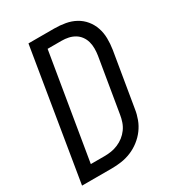

<svg xmlns="http://www.w3.org/2000/svg" viewBox="-178 -838 855 941"><g transform="rotate(-30 250.0 -367.5)"><path d="M177 0H8L129 -735H275Q307 -735 337.5 -729.5Q368 -724 393.5 -710Q419 -696 437.5 -673.5Q456 -651 465.5 -623Q475 -595 475.5 -564Q476 -533 471 -501L420 -195Q416 -168 406 -141Q396 -114 378.5 -90.5Q361 -67 337 -48.5Q313 -30 286 -19Q259 -8 231.5 -4Q204 0 177 0ZM98 -70H176Q195 -70 214 -73Q233 -76 252 -84Q271 -92 287 -104.5Q303 -117 315 -133.5Q327 -150 333.5 -169Q340 -188 343 -207L394 -513Q397 -532 397 -552Q397 -572 392 -590Q387 -608 376 -623Q365 -638 349 -647.5Q333 -657 314.5 -661Q296 -665 276 -665H197Z"/></g></svg>

Font: Iosevka Fixed
Style: Italic
Weight: 400
Italic angle: -9°
Monospace: yes
Designer: Belleve Invis
Foundry: Belleve Invis
Version: Version 33.2.4